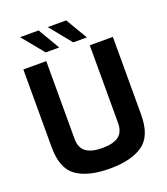

<svg xmlns="http://www.w3.org/2000/svg" viewBox="-165 -1046 1016 1165"><g transform="rotate(-20 343.0 -463.0)"><path d="M54 -238V-740H202V-239Q202 -180 237.5 -154Q273 -128 343 -128Q413 -128 448 -154Q483 -180 483 -239V-740H632V-238Q632 -100 556.5 -47.5Q481 5 343 5Q204 5 129 -47.5Q54 -100 54 -238ZM102 -931H222L304 -791H217ZM281 -931H400L483 -791H395Z"/></g></svg>

Font: Exo
Style: Bold
Weight: 700
Designer: Natanael Gama
Foundry: Natanael Gama
Version: Version 1.500; ttfautohint (v1.6)